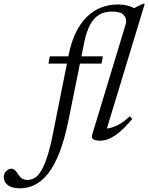

<svg xmlns="http://www.w3.org/2000/svg" viewBox="-201 -733 784 1014"><path d="M55 -397 62 -435.5H342.5L335 -397ZM161 -99Q140.5 2 113.5 71.2Q86.5 140.5 53.8 182.5Q21 224.5 -16.8 243Q-54.5 261.5 -95.5 261.5Q-138 261.5 -159.5 245Q-181 228.5 -181 202.5Q-181 186 -169.5 172Q-158 158 -140.5 158Q-129.5 158 -120.8 167Q-112 176 -103 190.5Q-93.5 205 -81.8 211.2Q-70 217.5 -57.5 217.5Q-37 217.5 -18.5 207Q0 196.5 16.5 169.2Q33 142 49 92.8Q65 43.5 80 -34L162.5 -447.5Q175.5 -511 199 -559.8Q222.5 -608.5 255.8 -642Q289 -675.5 331.2 -692.5Q373.5 -709.5 423.5 -709.5Q436 -709.5 448.2 -708Q460.5 -706.5 472.8 -703.2Q485 -700 497.5 -694.8Q510 -689.5 522 -682L486.5 -679.5L553 -713H563.5L363.5 -54.5Q387 -55.5 419.5 -71.8Q452 -88 484.5 -119L497.5 -104.5Q461.5 -61.5 431.2 -36.2Q401 -11 375.8 -0.5Q350.5 10 328 10Q303.5 10 292 2.8Q280.5 -4.5 285.5 -20.5L464 -609Q469 -635 452.8 -653.5Q436.5 -672 390 -672Q350.5 -672 321.8 -654.5Q293 -637 274 -600.5Q255 -564 243.5 -507Z"/></svg>

Font: Newsreader 24pt
Style: Italic
Weight: 400
Italic angle: -17°
Designer: Hugues Gentile
Foundry: Production Type
Version: Version 1.003